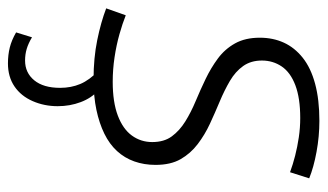

<svg xmlns="http://www.w3.org/2000/svg" viewBox="-194 -398 804 471"><g transform="rotate(90 207.5 -162.0)"><path d="M-8 -21 9 -69Q29 -61 55.5 -53.5Q82 -46 112 -41.5Q142 -37 172 -37Q222 -37 255 -49.5Q288 -62 304 -84Q320 -106 320 -134Q320 -163 306 -182Q292 -201 269.5 -215Q247 -229 219.5 -240.5Q192 -252 165 -265Q138 -278 115 -295Q92 -312 78 -337Q64 -362 64 -398Q64 -430 76 -456.5Q88 -483 113 -503Q138 -523 177 -533.5Q216 -544 268 -544Q306 -544 344 -537Q382 -530 409 -519L394 -472Q375 -479 353.5 -484.5Q332 -490 308.5 -493.5Q285 -497 261 -497Q212 -497 180.5 -485Q149 -473 134.5 -451.5Q120 -430 120 -403Q120 -376 133.5 -357Q147 -338 170 -324.5Q193 -311 220.5 -299.5Q248 -288 275 -275.5Q302 -263 325 -245.5Q348 -228 362 -203.5Q376 -179 376 -142Q376 -114 367.5 -90Q359 -66 342 -47.5Q325 -29 299.5 -16.5Q274 -4 241 3Q208 10 166 10Q114 10 70 1Q26 -8 -8 -21ZM51 200 63 161Q78 170 91.5 174Q105 178 120 178Q150 178 168.5 155.5Q187 133 187 92Q187 65 177.5 42.5Q168 20 145 -2H193Q212 15 222 41.5Q232 68 232 98Q232 131 219.5 159.5Q207 188 183.5 204Q160 220 127 220Q106 220 88 215.5Q70 211 51 200Z"/></g></svg>

Font: Georama ExtraCondensed Thin Light
Style: Italic
Weight: 300
Italic angle: -9°
Version: Version 1.001